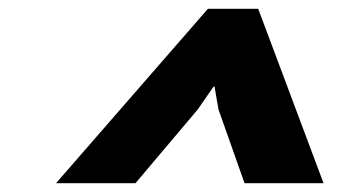

<svg xmlns="http://www.w3.org/2000/svg" viewBox="-20 -830 794 435"><path d="M713 -415H534L475 -582L466 -634H464L428 -582L287 -415H107L451 -810H565Z"/></svg>

Font: TypoPRO Sinkin Sans
Style: 700 Bold Italic
Weight: 700
Italic angle: -112°
Designer: Keith Bates
Foundry: K-Type
Version: Sinkin Sans (version 1.0)  by Keith Bates   •   © 2014   www